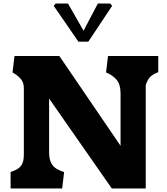

<svg xmlns="http://www.w3.org/2000/svg" viewBox="-20 -1067 946 1087"><path d="M613 0 258 -509V-207Q258 -172 266.8 -151Q275.5 -130 291.2 -117.8Q307 -105.5 336 -95Q338 -94 339.5 -94Q341 -94 343 -93L332 0H40V-93Q67 -102 83 -113Q99 -124 107 -142.5Q115 -161 115 -192.5V-568Q115 -599.5 98 -619.8Q81 -640 51 -657L62 -750H316L662.5 -241.5V-538.5Q662.5 -588.5 641 -614.5Q619.5 -640.5 580.5 -657L591.5 -750H876V-658.5Q843.5 -646 829.2 -630.8Q815 -615.5 805 -584.5V0ZM284 -1034 295 -1047H365L453 -893L534 -1047H604L615 -1034L480 -831H424Z"/></svg>

Font: TMT Limkin
Style: Regular
Weight: 400
Designer: Gabriel Drozdov
Version: Version 1.000;Glyphs 3.1.2 (3151)